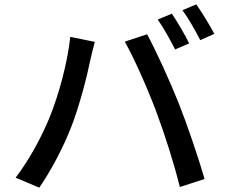

<svg xmlns="http://www.w3.org/2000/svg" viewBox="-20 -850 1040 885"><path d="M772 -787 707 -760C734 -722 767 -662 787 -622L852 -650C833 -689 797 -751 772 -787ZM885 -830 821 -803C849 -765 881 -708 903 -665L968 -694C949 -730 911 -792 885 -830ZM207 -305C172 -220 115 -113 52 -31L161 15C215 -63 272 -171 308 -264C347 -363 383 -506 396 -572C401 -594 410 -632 417 -657L304 -680C291 -560 251 -412 207 -305ZM700 -336C740 -229 782 -97 809 12L923 -25C896 -119 843 -275 805 -371C765 -472 699 -617 658 -692L555 -658C598 -583 661 -440 700 -336Z"/></svg>

Font: Noto Sans T Chinese Medium
Style: Regular
Weight: 500
Designer: Ryoko NISHIZUKA (kana & ideographs); Paul D. Hunt (Latin, Greek & Cyrillic); Wenlong ZHANG (bopomofo); Sandoll Communica
Foundry: Adobe Systems Incorporated
Version: Version 1.000;PS 1;hotconv 1.0.78;makeotf.lib2.5.61930